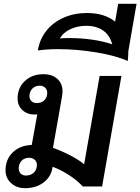

<svg xmlns="http://www.w3.org/2000/svg" viewBox="-20 -974 734 1004"><path d="M615 -577 514 1H413Q381 -33 338.5 -60Q296 -87 255 -102Q249 -52 209.5 -21Q170 10 111 10Q67 10 38 -16.5Q9 -43 9 -83Q9 -141 47 -177.5Q85 -214 146 -216L175 -376Q171 -375 161 -375Q122 -375 97 -398.5Q72 -422 72 -459Q72 -515 110 -550.5Q148 -586 207 -586Q253 -586 280 -561.5Q307 -537 307 -496Q307 -489 305 -473L257 -201Q302 -185 346.5 -162Q391 -139 420 -115L501 -577ZM227 -489Q227 -505 216 -515.5Q205 -526 188 -526Q164 -526 149 -510.5Q134 -495 134 -471Q134 -455 144.5 -445Q155 -435 172 -435Q197 -435 212 -450Q227 -465 227 -489ZM173 -112Q173 -128 161.5 -138.5Q150 -149 133 -149Q108 -149 93 -133.5Q78 -118 78 -93Q78 -76 88.5 -66Q99 -56 116 -56Q141 -56 157 -71.5Q173 -87 173 -112Z M651 -706Q651 -682 648 -655Q586 -683 484 -700Q382 -717 285 -717Q221 -717 178 -710Q187 -768 222 -812.5Q257 -857 312.5 -881.5Q368 -906 434 -906Q526 -906 582 -861L598 -954H694ZM567 -742Q554 -790 519 -814.5Q484 -839 431 -839Q384 -839 347 -821Q310 -803 293 -773Q309 -775 343 -775Q403 -775 462.5 -766.5Q522 -758 567 -742Z"/></svg>

Font: Sarabun SemiBold
Style: Italic
Weight: 600
Italic angle: -10°
Designer: Suppakit Chalermlarp | Katatrad Co.,Ltd.
Foundry: Cadson Demak Co.,Ltd.
Version: Version 1.000; ttfautohint (v1.6)